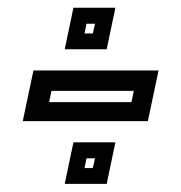

<svg xmlns="http://www.w3.org/2000/svg" viewBox="-20 -544 458 485"><path d="M37.5 -238 64.5 -366H380.5L353.5 -238ZM104 -286H312L318 -314.5H110ZM143.5 -79.5 165.5 -184.5H271.5L249.5 -79.5ZM193.5 -119.5H214.5L220 -144H198.5ZM143.5 -419.5 165.5 -524.5H271.5L249.5 -419.5ZM193.5 -459.5H214.5L220 -484H198.5Z"/></svg>

Font: Tourney Expanded SemiBold
Style: Italic
Weight: 600
Width: 7
Italic angle: -12°
Designer: Tyler Finck
Foundry: Etcetera Type Co
Version: Version 1.010; ttfautohint (v1.8.3)